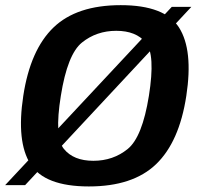

<svg xmlns="http://www.w3.org/2000/svg" viewBox="-54 -700 744 726"><path d="M-34.5 0H41L669.5 -674H595.5ZM282 5Q448.5 5 536.2 -79.2Q624 -163.5 650.5 -337.5Q677 -510.5 623.2 -595.5Q569.5 -680.5 402.5 -680.5Q236 -680.5 148.2 -596Q60.5 -511.5 34 -337.5Q7.5 -164 61.2 -79.5Q115 5 282 5ZM299 -92Q224 -92 187.5 -137Q151 -182 176 -337.5Q201 -495 256 -539.2Q311 -583.5 385.5 -583.5Q460.5 -583.5 497.2 -539Q534 -494.5 509 -337.5Q484 -181.5 429 -136.8Q374 -92 299 -92Z"/></svg>

Font: Anybody UltraCondensed Thin SemiBold
Style: Italic
Weight: 600
Italic angle: -10°
Version: Version 1.111